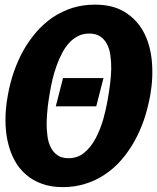

<svg xmlns="http://www.w3.org/2000/svg" viewBox="-20 -778 660 807"><path d="M245 -450 214.5 -331H384.5L415 -450ZM244 8.5Q295 8.5 338.5 -5.5Q382 -18.5 420.5 -44.5Q458.5 -69.5 489 -104.5Q520.5 -140.5 544 -182.5Q567.5 -224 585 -274Q601 -321.5 611 -375Q625 -452 618 -523.5Q611 -593.5 582.5 -645.5Q554 -697 503.5 -728Q453.5 -758.5 379.5 -758.5Q329 -758.5 285 -745Q240.5 -730.5 203 -706Q164.5 -679.5 134.5 -645.5Q102.5 -608.5 79.5 -568Q56 -526.5 38.5 -476.5Q22 -429.5 12.5 -375Q3 -324 3 -274Q3 -224 12.5 -182.5Q22 -140 41 -104.5Q60 -69 89 -44.5Q117.5 -19 156.5 -5.5Q194 8.5 244 8.5ZM433 -360.5Q426.5 -322.5 414 -276.5Q401 -232.5 382 -196.5Q362.5 -160 334.5 -136.5Q306.5 -113 268 -113Q240.5 -113 222.5 -125Q204.5 -137 194 -157.5Q183 -178.5 179.5 -205.5Q175.5 -235.5 176 -263.5Q177 -294.5 180.5 -327.5Q183 -350.5 190 -391.5Q193.5 -413.5 201.5 -447.5Q207 -471 218.5 -503.5Q228 -529.5 241 -555Q254 -579.5 270.5 -597.5Q286.5 -615 308 -626.5Q329 -637 355 -637Q383 -637 401 -625Q419 -613 429.5 -593Q440.5 -572 444 -545.5Q448 -514.5 447.5 -487.5Q447 -461.5 442.5 -424Q439.5 -399.5 433 -360.5Z"/></svg>

Font: B612
Style: Regular
Weight: 700
Italic angle: -10°
Designer: Nicolas Chauveau, Thomas Paillot, Jonathan Favre-Lamarine, Jean-Luc Vinot
Foundry: AIRBUS
Version: Version 1.008